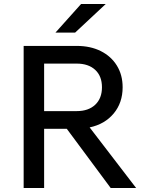

<svg xmlns="http://www.w3.org/2000/svg" viewBox="-20 -946 739 966"><path d="M202 0H99V-715H366Q435 -715 487 -689Q539 -663 568 -616Q597 -569 597 -507Q597 -429 552 -375Q507 -321 431 -305L665 0H537L316 -298H202ZM366 -626H202V-387H366Q425 -387 459 -419Q493 -451 493 -507Q493 -563 459 -594.5Q425 -626 366 -626ZM512 -926 358 -782H259L388 -926Z"/></svg>

Font: Wix Madefor Text Medium
Style: Regular
Weight: 500
Designer: Dalton Maag Ltd
Foundry: Dalton Maag Ltd
Version: Version 3.100